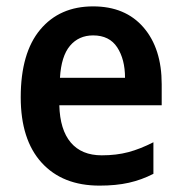

<svg xmlns="http://www.w3.org/2000/svg" viewBox="-20 -623 569 602"><path d="M272 -603Q373 -603 430 -537Q487 -471 487 -359V-293H166Q168 -216 202 -176Q236 -136 299 -136Q345 -136 382.5 -146Q420 -156 461 -177V-78Q424 -59 384 -50Q344 -41 292 -41Q176 -41 110.5 -113Q45 -185 45 -318Q45 -457 106 -530Q167 -603 272 -603ZM272 -512Q227 -512 199.5 -479.5Q172 -447 168 -379H372Q372 -437 347.5 -474.5Q323 -512 272 -512Z"/></svg>

Font: Noto Sans Tamil UI SemiCondensed SemiBold
Style: Regular
Weight: 600
Width: 4
Designer: Jelle Bosma - Monotype Design Team
Foundry: Monotype Imaging Inc.
Version: Version 2.004; ttfautohint (v1.8.4.7-5d5b)